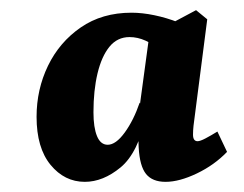

<svg xmlns="http://www.w3.org/2000/svg" viewBox="-20 -606 480 378"><path d="M147 -248Q107 -248 79.5 -281.5Q52 -315 52 -376Q52 -430 74.5 -476.5Q97 -523 139 -552Q181 -581 239 -581Q260 -581 284 -576Q308 -571 331 -562L293 -507Q282 -519 266.5 -526Q251 -533 235 -533Q211 -533 195.5 -514Q180 -495 172 -461.5Q164 -428 164 -385Q164 -355 171 -338Q178 -321 192 -321Q208 -321 225.5 -345Q243 -369 255 -404L268 -379Q252 -305 217.5 -276.5Q183 -248 147 -248ZM306 -248Q280 -248 267.5 -263.5Q255 -279 253 -316Q252 -333 252.5 -355Q253 -377 253 -382L274 -537L366 -586L388 -568L363 -374Q362 -368 361 -358.5Q360 -349 360 -341Q360 -328 369 -328Q374 -328 384.5 -333.5Q395 -339 408 -347L427 -307Q402 -281 367.5 -264.5Q333 -248 306 -248Z"/></svg>

Font: Rasa
Style: Italic
Weight: 400
Italic angle: -7.10001°
Designer: Anna Giedrys (Yrsa+Rasa design), David Brezina (Yrsa art-direction, Rasa art-direction, design)
Foundry: Rosetta Type Foundry
Version: Version 2.004